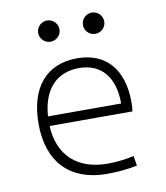

<svg xmlns="http://www.w3.org/2000/svg" viewBox="-82 -788 750 866"><g transform="rotate(-10 293.0 -354.5)"><path d="M338.4 9.8C388.7 9.8 440.4 4.4 477.5 -3.9L470.2 -48.8C432.1 -40 386.7 -35.2 350.1 -35.2C210 -35.2 127 -113.3 120.6 -248H500C502 -258.3 502.9 -274.4 502.9 -291C502.9 -440.4 426.8 -527.3 295.4 -527.3C154.3 -527.3 73.2 -432.1 73.2 -265.6C73.2 -90.8 169.9 9.8 338.4 9.8ZM121.1 -292C128.9 -413.1 192.4 -482.4 296.4 -482.4C397.9 -482.4 456.1 -413.1 456.1 -292ZM191.4 -621.6C218.3 -621.6 240.2 -643.1 240.2 -669.9C240.2 -696.8 218.3 -718.8 191.4 -718.8C164.6 -718.8 142.6 -696.8 142.6 -669.9C142.6 -643.1 164.6 -621.6 191.4 -621.6ZM396.5 -621.6C423.3 -621.6 445.3 -643.1 445.3 -669.9C445.3 -696.8 423.3 -718.8 396.5 -718.8C369.6 -718.8 347.7 -696.8 347.7 -669.9C347.7 -643.1 369.6 -621.6 396.5 -621.6Z"/></g></svg>

Font: Cascadia Mono PL ExtraLight
Style: Regular
Weight: 200
Monospace: yes
Designer: Aaron Bell
Foundry: Saja Typeworks
Version: Version 2404.023